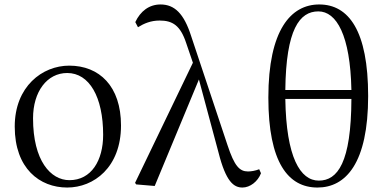

<svg xmlns="http://www.w3.org/2000/svg" viewBox="-20 -825 1722 860"><path d="M281 15C400 15 522 -75 522 -263C522 -439 425 -531 290 -531C170 -531 46 -438 46 -258C46 -70 158 15 281 15ZM291 -18C207 -18 128 -105 128 -295C128 -415 191 -498 281 -498C380 -498 442 -391 442 -221C442 -106 389 -18 291 -18Z M1066 15C1100 15 1135 -12 1149 -49L1141 -67C1124 -60 1104 -57 1091 -57C1053 -57 1030 -81 999 -175L836 -664C804 -764 762 -805 699 -805C648 -805 609 -775 586 -726L598 -703C625 -720 656 -733 695 -733C753 -733 788 -711 814 -632L844 -544L585 -6L590 1L673 8L871 -469L959 -141C992 -11 1027 15 1066 15Z M1402 15C1529 15 1629 -94 1629 -395C1629 -687 1542 -805 1410 -805C1283 -805 1182 -691 1182 -388C1182 -97 1271 15 1402 15ZM1408 -16C1325 -16 1262 -120 1258 -382H1554C1553 -96 1492 -16 1408 -16ZM1258 -422C1261 -694 1322 -774 1406 -774C1487 -774 1549 -668 1554 -422Z"/></svg>

Font: Noto Serif CJK KR
Style: Regular
Weight: 400
Designer: Ryoko NISHIZUKA 西塚涼子 (kana & ideographs); Frank Grießhammer (Latin, Greek & Cyrillic); Wenlong ZHANG 张文龙 (bopomofo); San
Foundry: Adobe
Version: Version 2.001;hotconv 1.1.0;makeotfexe 2.6.0